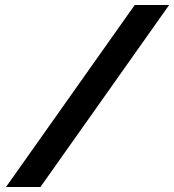

<svg xmlns="http://www.w3.org/2000/svg" viewBox="-20 -672 693 764"><path d="M4 72H141L653 -652H516Z"/></svg>

Font: Charger Sport
Style: UltObl
Weight: 1000
Designer: Jasper
Foundry: Cannot Into Space Fonts
Version: Version 1.1